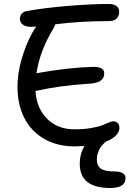

<svg xmlns="http://www.w3.org/2000/svg" viewBox="-20 -729 666 965"><path d="M164.1 -272.9 158.2 -272Q164.1 -184.6 217 -131.8Q270 -79.1 353 -79.1Q400.4 -79.1 437.7 -85.4Q475.1 -91.8 492.7 -99.1Q510.3 -106.4 525.1 -112.8Q540 -119.1 547.9 -119.1Q580.1 -119.1 580.1 -85Q580.1 -65.9 562.7 -48.1Q545.4 -30.3 512.2 -17.1Q466.8 19 466.8 74.2Q466.8 104 486.8 118.4Q506.8 132.8 555.2 132.8Q610.8 132.8 610.8 167Q610.8 215.8 533.2 215.8Q380.9 215.8 380.9 94.2Q380.9 43.5 404.8 4.9Q374.5 6.8 356 6.8Q265.6 6.8 199.7 -32.5Q133.8 -71.8 100.8 -138.9Q67.9 -206.1 67.9 -293Q67.9 -358.9 88.1 -429.9Q108.4 -501 140.1 -560.1Q154.3 -585.9 162.1 -595.2Q153.3 -594.2 137.2 -594.2Q109.4 -594.2 94.7 -605.2Q80.1 -616.2 80.1 -634.8Q80.1 -647 87.6 -658Q95.2 -668.9 111.8 -672.9Q202.6 -689.5 321 -699.2Q439.5 -709 525.9 -709Q552.7 -709 565.9 -698.5Q579.1 -688 579.1 -669.9Q579.1 -648.4 566.4 -635.7Q553.7 -623 527.8 -623Q385.7 -623 257.8 -606.9Q256.8 -601.1 251 -589.8Q181.6 -479 163.1 -360.8Q170.9 -362.8 173.8 -362.8Q325.2 -389.6 450.2 -393.1Q503.9 -393.1 503.9 -359.9Q503.9 -311.5 425.8 -308.1Q279.3 -298.8 164.1 -272.9Z"/></svg>

Font: Shantell Sans Normal
Style: Regular
Weight: 400
Designer: Stephen Nixon, Anya Danilova, Shantell Martin
Foundry: Arrow Type
Version: Version 1.006;[559af2be0]